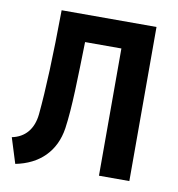

<svg xmlns="http://www.w3.org/2000/svg" viewBox="-80 -773 797 859"><g transform="rotate(10 318.5 -343.5)"><path d="M10 -102 46 13C153 -8 223 -76 239 -183C253 -280 255 -416 259 -578H424V0H562V-700H131C129 -489 123 -339 112 -224C105 -156 69 -114 10 -102Z"/></g></svg>

Font: Finlandica SemiBold
Style: Regular
Weight: 600
Designer: Niklas Ekholm, Juho Hiilivirta, Jaakko Suomalainen
Foundry: Helsinki Type Studio
Version: Version 2.000;Glyphs 3.2 (3202)